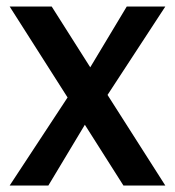

<svg xmlns="http://www.w3.org/2000/svg" viewBox="-20 -571 539 591"><path d="M359.9 0 241.2 -187 128.9 0H9.8L188 -271L9.8 -550.8H139.2L257.8 -363.8L370.1 -550.8H488.8L311 -278.8L488.8 0Z"/></svg>

Font: SVN-Poppins Medium
Style: Regular
Weight: 500
Designer: Ninad Kale (Devanagari), Jonny Pinhorn (Latin)
Foundry: Indian Type Foundry
Version: Version 3.002 2017